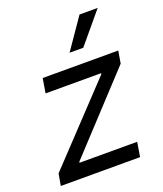

<svg xmlns="http://www.w3.org/2000/svg" viewBox="-143 -879 828 973"><g transform="rotate(-20 270.5 -392.0)"><path d="M15.6 0 27 -63.9 402 -461.6 403.4 -467.3H103.7L116.5 -545.5H524.1L512.8 -478.7L146.3 -83.8L144.9 -78.1H456L443.2 0ZM288.4 -619.3 402 -784.1H500L362.2 -619.3Z"/></g></svg>

Font: Karasuma Gothic
Style: Italic
Weight: 400
Italic angle: -9.39999°
Designer: Rasmus Andersson / Ryoko Nishizuka
Foundry: Genbu
Version: Version 1.00